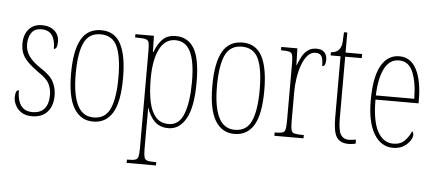

<svg xmlns="http://www.w3.org/2000/svg" viewBox="-56 -786 2616 1155"><g transform="rotate(5 1252.0 -208.5)"><path d="M151 10Q111 10 86 -7Q61 -24 49.5 -48Q38 -72 38 -93Q38 -139 59 -139Q59 -80 81.5 -47.5Q104 -15 152 -15Q198 -15 223 -43Q248 -71 248 -129Q248 -163 232.5 -194Q217 -225 164 -259Q124 -288 100 -312.5Q76 -337 66 -362.5Q56 -388 56 -421Q56 -475 85 -508Q114 -541 164 -541Q211 -541 239.5 -516Q268 -491 268 -450Q268 -405 247 -405Q247 -516 164 -516Q121 -516 102.5 -488Q84 -460 84 -420Q84 -379 107 -347Q130 -315 178 -283Q237 -246 256.5 -208Q276 -170 276 -126Q276 -62 243 -26Q210 10 151 10Z M520 10Q445 10 404 -57Q363 -124 363 -267Q363 -405 401.5 -473.5Q440 -542 522 -542Q602 -542 639.5 -473Q677 -404 677 -267Q677 -122 637 -56Q597 10 520 10ZM521 -15Q592 -15 620.5 -79.5Q649 -144 649 -267Q649 -392 620.5 -454.5Q592 -517 520 -517Q449 -517 420 -454.5Q391 -392 391 -267Q391 -143 422.5 -79Q454 -15 521 -15Z M743 240V220H748Q779 220 793 215.5Q807 211 811 195Q815 179 815 144V-441Q815 -476 811.5 -491.5Q808 -507 793 -511.5Q778 -516 743 -516H728V-536H840L842 -438H845Q862 -485 891 -515.5Q920 -546 971 -546Q1045 -546 1082.5 -484Q1120 -422 1120 -280Q1120 -130 1080.5 -60Q1041 10 975 10Q922 10 891 -21Q860 -52 844 -102H843Q844 -83 843.5 -52.5Q843 -22 843 14V144Q843 179 847 195Q851 211 865 215.5Q879 220 909 220H920V240ZM974 -15Q1038 -15 1065 -87Q1092 -159 1092 -280Q1092 -403 1062.5 -462Q1033 -521 971 -521Q909 -521 876 -456.5Q843 -392 843 -276Q843 -198 855 -139.5Q867 -81 895.5 -48Q924 -15 974 -15Z M1373 10Q1298 10 1257 -57Q1216 -124 1216 -267Q1216 -405 1254.5 -473.5Q1293 -542 1375 -542Q1455 -542 1492.5 -473Q1530 -404 1530 -267Q1530 -122 1490 -56Q1450 10 1373 10ZM1374 -15Q1445 -15 1473.5 -79.5Q1502 -144 1502 -267Q1502 -392 1473.5 -454.5Q1445 -517 1373 -517Q1302 -517 1273 -454.5Q1244 -392 1244 -267Q1244 -143 1275.5 -79Q1307 -15 1374 -15Z M1614 0V-20H1615Q1646 -20 1660 -24Q1674 -28 1678 -44Q1682 -60 1682 -96V-440Q1682 -476 1678 -492Q1674 -508 1659 -512Q1644 -516 1612 -516H1609V-536H1706L1709 -435H1711Q1720 -459 1733 -484.5Q1746 -510 1767.5 -527Q1789 -544 1821 -544Q1855 -544 1870 -526.5Q1885 -509 1885 -483Q1885 -466 1880.5 -454.5Q1876 -443 1864 -443Q1864 -462 1861.5 -479Q1859 -496 1849.5 -507.5Q1840 -519 1817 -519Q1790 -519 1770 -496.5Q1750 -474 1736.5 -437Q1723 -400 1716.5 -357.5Q1710 -315 1710 -274V-96Q1710 -60 1714 -44Q1718 -28 1733 -24Q1748 -20 1779 -20H1790V0Z M2063 10Q2012 10 1990.5 -22.5Q1969 -55 1969 -141V-511H1909V-530Q1945 -533 1959 -553Q1972 -570 1974 -596Q1976 -622 1977 -657H1997V-536H2097V-511H1997V-140Q1997 -65 2013.5 -40Q2030 -15 2061 -15Q2073 -15 2082.5 -16.5Q2092 -18 2105 -20V5Q2080 10 2063 10Z M2330 10Q2258 10 2215.5 -61Q2173 -132 2173 -262Q2173 -403 2212 -472.5Q2251 -542 2322 -542Q2391 -542 2426 -474.5Q2461 -407 2461 -291V-270H2201Q2201 -140 2235.5 -77.5Q2270 -15 2330 -15Q2374 -15 2399.5 -41.5Q2425 -68 2437 -99Q2441 -97 2443.5 -92Q2446 -87 2446 -77Q2446 -62 2432.5 -41.5Q2419 -21 2393.5 -5.5Q2368 10 2330 10ZM2433 -295Q2432 -394 2406.5 -455.5Q2381 -517 2322 -517Q2264 -517 2234 -457Q2204 -397 2201 -295Z"/></g></svg>

Font: Noto Serif Khmer ExtraCondensed Thin
Style: Regular
Weight: 100
Width: 2
Designer: Danh Hong and the Monotype Design Team
Foundry: Monotype Imaging Inc.
Version: Version 2.004; ttfautohint (v1.8.4.7-5d5b)